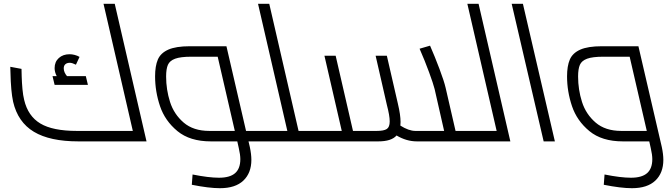

<svg xmlns="http://www.w3.org/2000/svg" viewBox="-20 -743 3511 1009"><path d="M750 0H392Q242 0 158 -50.5Q74 -101 49 -208Q37 -263 35 -362L34 -392L93 -381Q93 -374 94 -341Q95 -308 98 -275Q101 -242 107 -218Q127 -133 192 -94Q257 -55 384 -55H678L524 -723H583ZM442 -297H267L256 -343H278Q267 -364 267 -385Q267 -418 289 -438Q311 -458 346 -458Q358 -458 372 -454.5Q386 -451 398 -444L379 -403Q359 -413 347 -413Q332 -413 323.5 -405.5Q315 -398 315 -384Q315 -363 332 -343H431Z M1406 -13Q1406 0 1391 0H1286L1293 30Q1301 68 1301 97Q1301 166 1259 206Q1217 246 1136 246Q1078 246 988 228L992 174Q1077 191 1131 191Q1188 191 1215.5 167Q1243 143 1243 93Q1243 71 1235 36L1227 0H1088Q978 0 912.5 -54Q847 -108 821 -185Q795 -262 795 -342Q795 -396 809.5 -430Q824 -464 864 -482Q904 -500 978 -500H1170L1273 -55H1378Q1393 -55 1399.5 -40.5Q1406 -26 1406 -13ZM1214 -55 1124 -445H986Q929 -445 900.5 -434.5Q872 -424 862.5 -402.5Q853 -381 853 -341Q853 -272 873.5 -207.5Q894 -143 945 -99Q996 -55 1080 -55Z M1682 -13Q1682 0 1666 0H1391Q1376 0 1369.5 -13.5Q1363 -27 1363 -41Q1363 -55 1378 -55H1490L1336 -723H1395L1549 -55H1654Q1669 -55 1675.5 -40.5Q1682 -26 1682 -13Z M2507 -13Q2507 0 2491 0H2171Q2116 0 2064 -31Q2037 0 1968 0H1666Q1651 0 1644.5 -13.5Q1638 -27 1638 -41Q1638 -55 1653 -55H1776L1685 -450H1744L1835 -55H1960Q1997 -55 2012.5 -65Q2028 -75 2028 -105Q2028 -135 2013 -192L1954 -450H2013L2071 -198Q2085 -139 2085 -102Q2085 -89 2084 -83Q2128 -55 2163 -55H2314L2264 -275Q2257 -303 2235 -363Q2213 -423 2185 -487L2240 -503Q2265 -446 2289.5 -381Q2314 -316 2322 -281L2374 -55H2479Q2493 -55 2500 -40Q2507 -25 2507 -13Z M2662 0H2491Q2476 0 2469.5 -13.5Q2463 -27 2463 -41Q2463 -55 2478 -55H2590L2436 -723H2495Z M2669 -723H2728L2896 0H2837Z M3466 97Q3466 166 3424 206Q3382 246 3301 246Q3243 246 3153 228L3157 174Q3242 191 3296 191Q3353 191 3380.5 167Q3408 143 3408 93Q3408 71 3400 36L3392 0H3253Q3143 0 3077.5 -54Q3012 -108 2986 -185Q2960 -262 2960 -342Q2960 -396 2974.5 -430Q2989 -464 3029 -482Q3069 -500 3143 -500H3335L3458 30Q3466 68 3466 97ZM3379 -55 3289 -445H3151Q3094 -445 3065.5 -434.5Q3037 -424 3027.5 -402.5Q3018 -381 3018 -341Q3018 -272 3038.5 -207.5Q3059 -143 3110 -99Q3161 -55 3245 -55Z"/></svg>

Font: Cairo Light
Style: Italic
Weight: 300
Italic angle: -13°
Designer: Mohamed Gaber, Accademia di Belle Arti di Urbino and others
Foundry: Kief Type Foundry, Accademia di Belle Arti di Urbino and others
Version: Version 3.011